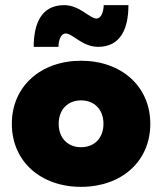

<svg xmlns="http://www.w3.org/2000/svg" viewBox="-20 -716 630 746"><path d="M295 10C451 10 564 -88 564 -235C564 -381 451 -480 295 -480C139 -480 26 -381 26 -235C26 -88 139 10 295 10ZM295 -144C244 -144 208 -179 208 -235C208 -291 244 -326 295 -326C346 -326 382 -291 382 -235C382 -179 346 -144 295 -144ZM361 -534C449 -534 479 -605 479 -696H383C382 -665 371 -644 355 -644C328 -644 290 -696 229 -696C141 -696 111 -625 111 -534H207C208 -565 219 -586 235 -586C262 -586 300 -534 361 -534Z"/></svg>

Font: Gantari Black
Style: Regular
Weight: 900
Designer: Anugrah Pasau
Foundry: Lafontype
Version: Version 1.000